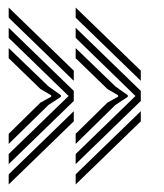

<svg xmlns="http://www.w3.org/2000/svg" viewBox="-20 -568 434 508"><path d="M180.2 -133.8V-160.5L338.5 -314L180.2 -467.8V-494.5L352.5 -327.5V-300.8ZM180.2 -80V-106.8L352.5 -273.8V-247ZM180.2 -187.2V-214L264.2 -296.5L292.5 -312.2V-315.8L264.2 -332.5L180.2 -414V-440.8L285.2 -339.5L318.2 -316V-312L285.2 -290.2ZM352.5 -354.2 180.2 -521.2V-548L352.5 -381ZM3 -133.8V-160.5L161.5 -314L3 -467.8V-494.5L175.2 -327.5V-300.8ZM3 -80V-106.8L175.2 -273.8V-247ZM3 -187.2V-214L87 -296.5L115.5 -312.2V-315.8L87 -332.5L3 -414V-440.8L108.2 -339.5L141.2 -316V-312L108.2 -290.2ZM175.2 -354.2 3 -521.2V-548L175.2 -381Z"/></svg>

Font: Big Shoulders Inline Text Thin ExtraBold
Style: Regular
Weight: 800
Version: Version 2.002